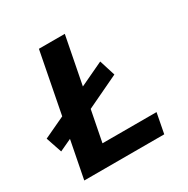

<svg xmlns="http://www.w3.org/2000/svg" viewBox="-152 -792 904 925"><g transform="rotate(-30 300.0 -329.5)"><path d="M184.6 -658.7H328.6L277.3 -395.5L409.7 -458L437.5 -369.6L255.9 -283.2L222.2 -111.3H522.9L501.5 0H56.6L97.2 -208L30.3 -176.8L0.5 -265.1L119.1 -320.8Z"/></g></svg>

Font: Liberation Mono
Style: Bold Italic
Weight: 700
Italic angle: -12°
Monospace: yes
Designer: Steve Matteson
Foundry: Ascender Corporation
Version: Version 2.1.5